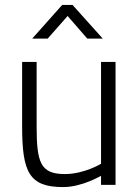

<svg xmlns="http://www.w3.org/2000/svg" viewBox="-20 -752 565 781"><path d="M174 -595 255 -687 335 -595H398L275 -732H233L111 -595ZM450 0H391V-37C391 -37 314 9 237 9C98 9 70 -52 70 -239V-500H129V-240C129 -91 144 -44 244 -44C323 -44 391 -86 391 -86V-500H450Z"/></svg>

Font: RazerF5 Light
Style: Regular
Weight: 300
Foundry: Razer Inc.
Version: Version 2